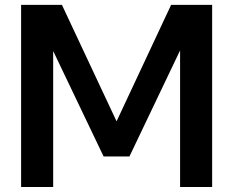

<svg xmlns="http://www.w3.org/2000/svg" viewBox="-20 -752 938 772"><path d="M833 0H704.1V-549.3L500.5 -123H396.5L193.8 -546.9V0H64.9V-732.4H229L448.7 -264.2L668 -732.4H833Z"/></svg>

Font: Kumbh Sans SemiBold
Style: Regular
Weight: 600
Version: Version 1.005